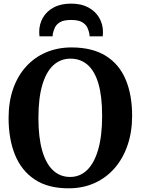

<svg xmlns="http://www.w3.org/2000/svg" viewBox="-20 -1009 762 1040"><path d="M355.9 11Q242.4 12.1 169.4 -35.9Q96.3 -84 61.4 -170.1Q26.5 -256.2 26.5 -369.3Q26.5 -457 51.1 -527.7Q75.7 -598.3 121.3 -648.4Q166.8 -698.6 229.5 -725.3Q292.2 -752.1 368.2 -752.1Q481.1 -751.7 553.6 -706.2Q626.1 -660.7 660.9 -577.8Q695.7 -494.8 695.7 -382.3Q695.7 -294.8 671.1 -222.9Q646.6 -150.9 601.4 -98.8Q556.2 -46.7 493.9 -18.2Q431.5 10.2 355.9 11ZM361.7 -691.3Q308.6 -691.3 269.7 -656.3Q230.8 -621.2 209.4 -549.8Q188.1 -478.4 188.1 -369.6Q188.1 -264 208.6 -193.1Q229 -122.2 267.4 -86.3Q305.8 -50.5 359.8 -50.5Q412.9 -50.5 451.7 -87.8Q490.6 -125.2 511.9 -199Q533.2 -272.8 533.2 -381.6Q533.2 -487.8 513 -556.2Q492.8 -624.6 454.4 -658Q416 -691.3 361.7 -691.3ZM365.1 -989.4Q420.5 -989.4 459 -968.4Q497.5 -947.4 517.6 -912.5Q537.7 -877.6 537.7 -836Q537.7 -829.9 537.4 -823.9Q537.1 -817.9 536.1 -812.3H465Q465 -814.6 465 -818.3Q465 -822.1 464 -826Q461.2 -841.8 453.4 -859.2Q445.5 -876.5 425.3 -888.7Q405 -900.9 365.1 -900.9Q325.1 -900.9 304.9 -888.7Q284.7 -876.5 277 -859Q269.3 -841.5 266.1 -826Q265.6 -822.1 265.3 -818.3Q265.1 -814.6 265.1 -812.3H194Q193.4 -817.9 192.9 -824.1Q192.4 -830.3 192.4 -836.4Q192.4 -877.9 212.3 -912.9Q232.3 -947.8 270.9 -968.6Q309.6 -989.4 365.1 -989.4Z"/></svg>

Font: Merriweather 7pt Light
Style: Regular
Weight: 300
Designer: Eben Sorkin
Foundry: Eben Sorkin
Version: Version 2.200;gftools[0.9.31]